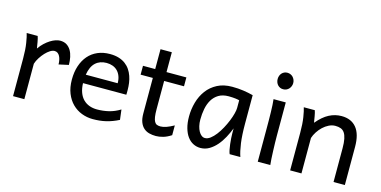

<svg xmlns="http://www.w3.org/2000/svg" viewBox="-72 -1096 2937 1482"><g transform="rotate(15 1396.5 -355.5)"><path d="M75.7 0V-300.3Q75.7 -372.6 67.6 -422.6Q59.6 -472.7 51.3 -498H139.2Q142.1 -490.2 145 -477.8Q147.9 -465.3 150.4 -451.7Q152.8 -438 154.8 -424.8L158.7 -402.8Q176.3 -428.2 197 -447.8Q217.8 -467.3 239 -480.7Q260.3 -494.1 280.5 -501Q300.8 -507.8 317.4 -507.8Q348.1 -507.8 369.4 -494.4Q390.6 -481 404.1 -458.3Q417.5 -435.5 423.6 -406Q429.7 -376.5 429.7 -344.2L351.6 -327.1Q351.6 -345.2 348.1 -362.1Q344.7 -378.9 337.9 -391.8Q331.1 -404.8 320.6 -412.4Q310.1 -419.9 295.4 -419.9Q279.8 -419.9 260.7 -408Q241.7 -396 223.4 -376.5Q205.1 -356.9 189.5 -332.5Q173.8 -308.1 166 -283.2V0Z M571.3 -236.8Q572.8 -193.8 584.7 -162.1Q596.7 -130.4 617.4 -109.6Q638.2 -88.9 666.3 -78.6Q694.3 -68.4 727.5 -68.4Q774.9 -68.4 820.3 -79.1Q865.7 -89.8 910.6 -117.2L920.4 -36.6Q894.5 -23.4 869.6 -14.2Q844.7 -4.9 819.8 1Q794.9 6.8 769.3 9.5Q743.7 12.2 715.3 12.2Q668.5 12.2 626 -4.2Q583.5 -20.5 551.3 -52.5Q519 -84.5 500 -131.8Q481 -179.2 481 -241.7Q481 -302.2 497.3 -351.3Q513.7 -400.4 543.9 -435.3Q574.2 -470.2 617.7 -489Q661.1 -507.8 715.3 -507.8Q755.4 -507.8 786.1 -498.3Q816.9 -488.8 839.4 -471.9Q861.8 -455.1 877 -432.6Q892.1 -410.2 901.1 -384.3Q910.2 -358.4 914.1 -330.3Q918 -302.2 918 -274.9V-255.9Q918 -243.7 917.5 -236.8ZM708 -434.6Q654.3 -434.6 620.1 -403.1Q585.9 -371.6 575.2 -305.2H830.1Q830.1 -336.4 821 -360.6Q812 -384.8 795.7 -401.4Q779.3 -418 756.8 -426.3Q734.4 -434.6 708 -434.6Z M983.9 -485.8H1081.5V-644.5H1171.9V-485.8H1330.6V-415H1171.9V-190.4Q1171.9 -152.8 1175.5 -128.9Q1179.2 -105 1186.8 -91.6Q1194.3 -78.1 1206.1 -73.2Q1217.8 -68.4 1234.4 -68.4Q1255.4 -68.4 1281.7 -77.6Q1308.1 -86.9 1340.3 -105V-26.9Q1306.6 -4.9 1275.9 3.7Q1245.1 12.2 1219.2 12.2Q1190.4 12.2 1165.5 5.6Q1140.6 -1 1121.8 -17.6Q1103 -34.2 1092.3 -61.8Q1081.5 -89.4 1081.5 -131.8V-415H983.9Z M1770 -420.9Q1764.2 -422.4 1756.8 -423.8Q1749.5 -425.3 1739.5 -426.5Q1729.5 -427.7 1716.1 -428.7Q1702.6 -429.7 1684.6 -429.7Q1636.7 -429.7 1604.7 -410.4Q1572.8 -391.1 1553.7 -359.1Q1534.7 -327.1 1526.6 -285.6Q1518.6 -244.1 1518.6 -200.2Q1518.6 -171.9 1524.2 -148.2Q1529.8 -124.5 1539.6 -107.2Q1549.3 -89.8 1562 -80.3Q1574.7 -70.8 1589.4 -70.8Q1610.8 -70.8 1632.6 -87.4Q1654.3 -104 1674.3 -130.1Q1694.3 -156.2 1711.9 -188.7Q1729.5 -221.2 1742.4 -253.2Q1755.4 -285.2 1762.7 -313.5Q1770 -341.8 1770 -358.9ZM1806.6 0Q1801.3 -11.7 1797.1 -32.2Q1793 -52.7 1790.3 -75.9Q1787.6 -99.1 1786.1 -122.1Q1784.7 -145 1784.7 -161.1V-200.2Q1770 -162.1 1749.8 -124.3Q1729.5 -86.4 1703.4 -56.2Q1677.2 -25.9 1645 -6.8Q1612.8 12.2 1574.7 12.2Q1543.9 12.2 1517.1 -1.5Q1490.2 -15.1 1470.5 -42Q1450.7 -68.8 1439.5 -108.6Q1428.2 -148.4 1428.2 -200.2Q1428.2 -258.3 1443.8 -313.7Q1459.5 -369.1 1491.7 -412.4Q1523.9 -455.6 1573.7 -481.7Q1623.5 -507.8 1691.9 -507.8Q1739.3 -507.8 1781.2 -501.7Q1823.2 -495.6 1860.4 -485.8V-258.8Q1860.4 -166.5 1869.1 -103.8Q1877.9 -41 1892.1 0Z M2014.2 -656.7Q2014.2 -670.4 2018.6 -682.4Q2022.9 -694.3 2031 -703.4Q2039.1 -712.4 2050.3 -717.5Q2061.5 -722.7 2075.2 -722.7Q2088.9 -722.7 2100.6 -717.5Q2112.3 -712.4 2120.6 -703.4Q2128.9 -694.3 2133.8 -682.4Q2138.7 -670.4 2138.7 -656.7Q2138.7 -643.1 2133.8 -631.1Q2128.9 -619.1 2120.6 -610.1Q2112.3 -601.1 2100.6 -595.9Q2088.9 -590.8 2075.2 -590.8Q2061.5 -590.8 2050.3 -595.9Q2039.1 -601.1 2031 -610.1Q2022.9 -619.1 2018.6 -631.1Q2014.2 -643.1 2014.2 -656.7ZM2121.6 -231.9Q2121.6 -208.5 2122.3 -176.5Q2123 -144.5 2124.3 -111.8Q2125.5 -79.1 2127.2 -49.3Q2128.9 -19.5 2131.3 0H2031.2V-258.8Q2031.2 -294.4 2031 -329.1Q2030.8 -363.8 2030 -394.8Q2029.3 -425.8 2027.8 -452.4Q2026.4 -479 2023.9 -498H2121.6Z M2636.7 0V-268.6Q2636.7 -314.5 2630.6 -344.2Q2624.5 -374 2612.5 -391.4Q2600.6 -408.7 2582.3 -415.5Q2564 -422.4 2539.1 -422.4Q2512.7 -422.4 2487.5 -409.9Q2462.4 -397.5 2441.4 -377.7Q2420.4 -357.9 2404.3 -333Q2388.2 -308.1 2380.4 -283.2V0H2290V-300.3Q2290 -372.6 2282 -422.6Q2273.9 -472.7 2265.6 -498H2353.5Q2356.4 -490.2 2359.4 -477.8Q2362.3 -465.3 2364.7 -451.7Q2367.2 -438 2369.1 -424.8L2373 -402.8Q2419.4 -458.5 2466.8 -483.2Q2514.2 -507.8 2565.9 -507.8Q2644 -507.8 2685.5 -456.8Q2727.1 -405.8 2727.1 -305.2V0Z"/></g></svg>

Font: Andika Eur
Style: Regular
Weight: 400
Designer: Victor Gaultney, Annie Olsen, Julie Remington, Don Collingsworth, Eric Hays, Becca Hirsbrunner
Foundry: SIL International
Version: Version 5.000